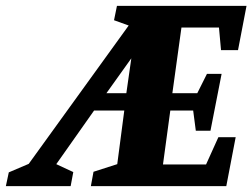

<svg xmlns="http://www.w3.org/2000/svg" viewBox="-133 -635 861 655"><path d="M-113 0 -103 -47 -35 -76 306 -548 256 -566 266 -615H708L679 -464H621L614 -541H486L455 -317H540L573 -383H623L585 -189H535L526 -258H448L423 -74H570L612 -167H671L639 0H177L186 -49L267 -75L291 -258H188L59 -75L117 -48L108 0ZM230 -317H298L315 -436Z"/></svg>

Font: Manuale ExtraBold
Style: Italic
Weight: 800
Italic angle: -11°
Designer: Eduardo Tunni / Pablo Cosgaya
Foundry: Eduardo Tunni / Pablo Cosgaya
Version: Version 1.002